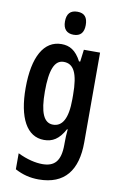

<svg xmlns="http://www.w3.org/2000/svg" viewBox="-106 -811 697 1109"><g transform="rotate(10 243.0 -256.5)"><path d="M256 -753C214 -753 194 -730 194 -685C194 -641 216 -618 256 -618C296 -618 316 -641 316 -685C316 -729 298 -753 256 -753ZM198 -553C95 -553 37 -451 37 -268C37 -93 92 10 193 10C242 10 280 -11 314 -74H318C315 -48 314 -19 314 7V17C314 115 277 149 208 149C169 149 118 138 63 111V205C108 229 152 240 202 240C355 240 425 147 425 -17V-543H330L321 -472H314C282 -533 245 -553 198 -553ZM228 -454C286 -454 314 -404 314 -274V-250C314 -135 283 -86 229 -86C175 -86 150 -144 150 -267C150 -393 174 -454 228 -454Z"/></g></svg>

Font: Noto Sans Gurmukhi UI ExtraCondensed SemiBold
Style: Regular
Weight: 600
Width: 2
Designer: Jelle Bosma - Monotype Design Team
Foundry: Monotype Imaging Inc.
Version: Version 2.004